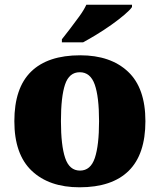

<svg xmlns="http://www.w3.org/2000/svg" viewBox="-20 -786 680 816"><path d="M318 10Q189 10 115 -60Q41 -130 41 -271Q41 -412 112 -481.5Q183 -551 321 -551Q450 -551 524 -481.5Q598 -412 598 -271Q598 -130 527 -60Q456 10 318 10ZM320 -61Q365 -61 383 -114.5Q401 -168 401 -271Q401 -375 382.5 -427Q364 -479 319 -479Q274 -479 256.5 -427Q239 -375 239 -271Q239 -168 257 -114.5Q275 -61 320 -61ZM243 -619Q258 -638 278 -664Q298 -690 317.5 -717Q337 -744 347 -766H541V-756Q532 -743 508.5 -723Q485 -703 454 -681Q423 -659 391 -639.5Q359 -620 333 -606H243Z"/></svg>

Font: Noto Serif Telugu Black
Style: Regular
Weight: 900
Designer: Jelle Bosma - Monotype Design Team
Foundry: Monotype Imaging Inc.
Version: Version 2.005; ttfautohint (v1.8.4.7-5d5b)